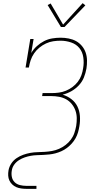

<svg xmlns="http://www.w3.org/2000/svg" viewBox="-20 -982 640 1217"><path d="M366 -811 282 -950 301 -960 380 -826 504 -962 521 -948 389 -811ZM146 215Q130 215 113.5 212.5Q97 210 83 204Q69 198 57.5 187Q46 176 39.5 162Q33 148 32 131.5Q31 115 34 98Q38 75 51.5 54.5Q65 34 85 20.5Q105 7 127.5 -1Q150 -9 172.5 -13Q195 -17 218 -17.5Q241 -18 264 -19.5Q287 -21 309.5 -25Q332 -29 354 -38.5Q376 -48 395.5 -63Q415 -78 429.5 -97.5Q444 -117 451.5 -139.5Q459 -162 463 -184Q467 -209 466.5 -234Q466 -259 458 -281.5Q450 -304 435 -322.5Q420 -341 399.5 -352.5Q379 -364 354.5 -368.5Q330 -373 305 -373H247L250 -392H309Q331 -392 353.5 -395Q376 -398 398 -407Q420 -416 439.5 -430.5Q459 -445 473.5 -464Q488 -483 496 -505.5Q504 -528 507 -550Q513 -584 508 -618.5Q503 -653 483 -677.5Q463 -702 430.5 -713Q398 -724 364 -724Q341 -724 317.5 -720.5Q294 -717 271.5 -706.5Q249 -696 229.5 -680Q210 -664 196 -643.5Q182 -623 174.5 -600.5Q167 -578 163 -554H142L172 -735H193L178 -646Q192 -670 213.5 -689.5Q235 -709 259.5 -721.5Q284 -734 311 -738.5Q338 -743 364 -743Q390 -743 415.5 -738Q441 -733 462 -721.5Q483 -710 499 -691Q515 -672 523 -648.5Q531 -625 531.5 -599Q532 -573 528 -548Q523 -519 512 -491.5Q501 -464 480 -441.5Q459 -419 432.5 -404Q406 -389 377 -382Q407 -373 432 -354Q457 -335 470.5 -307.5Q484 -280 486.5 -247Q489 -214 483 -181Q480 -162 474.5 -143Q469 -124 459 -106Q449 -88 435 -72.5Q421 -57 404.5 -44.5Q388 -32 369 -23.5Q350 -15 331 -10Q312 -5 292.5 -3Q273 -1 253.5 0Q234 1 214.5 1.5Q195 2 175.5 5.5Q156 9 137 15.5Q118 22 100.5 33Q83 44 70.5 61Q58 78 55 98Q51 119 55 139Q59 159 72.5 172.5Q86 186 106 191Q126 196 146 196H211V215Z"/></svg>

Font: Iosevka Etoile Thin Oblique
Style: Regular
Weight: 100
Italic angle: -9°
Designer: Belleve Invis
Foundry: Belleve Invis
Version: Version 15.5.2; ttfautohint (v1.8.4)